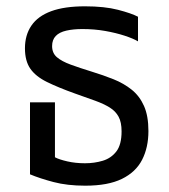

<svg xmlns="http://www.w3.org/2000/svg" viewBox="-20 -578 535 608"><path d="M250 10Q193 10 149.5 -1.5Q106 -13 75 -26V-254H154V-80Q167 -73 193 -67Q219 -61 249 -61Q279 -61 305.5 -69Q332 -77 348.5 -98.5Q365 -120 365 -162Q365 -191 355.5 -208.5Q346 -226 327.5 -237.5Q309 -249 281.5 -259Q254 -269 217 -282Q164 -301 128.5 -318.5Q93 -336 76 -360.5Q59 -385 59 -425Q59 -467 79.5 -497Q100 -527 142 -542.5Q184 -558 249 -558Q311 -558 353.5 -547Q396 -536 417 -525V-447Q402 -456 374.5 -465Q347 -474 313 -480Q279 -486 241 -486Q212 -486 190 -481Q168 -476 156.5 -464Q145 -452 145 -432Q145 -410 160 -397Q175 -384 203.5 -373.5Q232 -363 271 -351Q307 -340 339.5 -327Q372 -314 397 -294Q422 -274 436 -242.5Q450 -211 450 -163Q450 -111 430 -72Q410 -33 366 -11.5Q322 10 250 10Z"/></svg>

Font: Noto Sans Thai SemiCondensed
Style: Regular
Weight: 400
Width: 4
Designer: Monotype Design Team
Foundry: Monotype Imaging Inc.
Version: Version 2.001